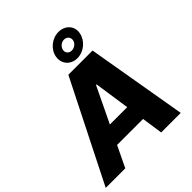

<svg xmlns="http://www.w3.org/2000/svg" viewBox="-281 -1147 1312 1312"><g transform="rotate(-45 375.0 -491.0)"><path d="M467.3 -763.1C531.6 -763.1 588.8 -811.8 600.1 -872.9C611.9 -933.6 567.1 -982.2 502.8 -982.2C439.6 -982.2 381 -933.9 371.4 -872.9C361.5 -812.5 404.5 -763.1 467.3 -763.1ZM437.9 -872.9C442.5 -897.7 466.6 -918.3 492.2 -918.3C519.5 -918.3 536.9 -898.8 533.7 -872.9C530.9 -848 503.9 -827.4 478 -827.4C451 -827.4 433.2 -848 437.9 -872.9ZM513.8 0H702.8L578.1 -727.3H344.1L-22 0H166.9L240.4 -152.7H491.5ZM304.3 -286.2 428.3 -544H433.9L471.9 -286.2Z"/></g></svg>

Font: TID UI Extra Bold
Style: Italic
Weight: 800
Italic angle: -9.39999°
Designer: The TID Project Authors
Foundry: Bakken & Bæck
Version: Version 1.001;hotconv 1.0.109;makeotfexe 2.5.65596